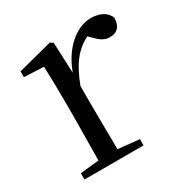

<svg xmlns="http://www.w3.org/2000/svg" viewBox="-129 -638 720 746"><g transform="rotate(-30 231.0 -265.5)"><path d="M124 0H306V-28L211 -38L209 -229V-322C239 -403 276 -451 329 -476L338 -467C361 -443 378 -429 404 -429C439 -429 455 -451 456 -486C446 -515 414 -531 376 -531C309 -531 242 -473 209 -382L203 -520L190 -528L36 -488V-462L124 -458C126 -408 127 -358 127 -289V-229L125 -37L41 -28V0Z"/></g></svg>

Font: Harano Aji Mincho KR
Style: Regular
Weight: 400
Foundry: Masamichi Hosoda
Version: HaranoAjiMinchoKR-Regular version 20230610;ttx 4.39.4